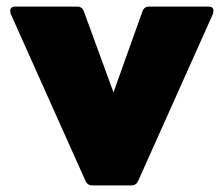

<svg xmlns="http://www.w3.org/2000/svg" viewBox="-20 -562 678 582"><path d="M378 0H260Q245 0 239 -14L12 -521L11 -529Q11 -542 26 -542H214Q229 -542 234 -528L324 -282L412 -528Q417 -542 432 -542H612Q627 -542 627 -530L626 -521L399 -14Q393 0 378 0Z"/></svg>

Font: YamahaIndonesia935. App Black
Style: Regular
Weight: 900
Designer: Dalton Maag Ltd
Foundry: Dalton Maag Ltd
Version: Version 1.002; January 01, 2024; Regular/Italic